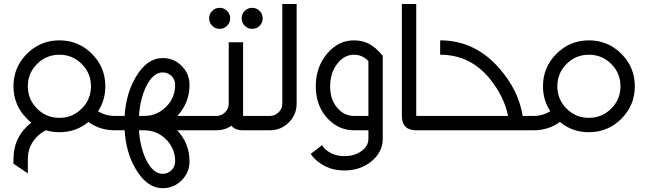

<svg xmlns="http://www.w3.org/2000/svg" viewBox="-20 -665 3309 980"><path d="M283.2 -63.5Q350.1 -63.5 397.2 -110.6Q444.3 -157.7 444.3 -224.6Q444.3 -291.5 397.2 -338.6Q350.1 -385.7 283.2 -385.7Q216.3 -385.7 169.2 -338.6Q122.1 -291.5 122.1 -224.6Q122.1 -157.7 169.2 -110.6Q216.3 -63.5 283.2 -63.5ZM122.1 219.7 48.8 170.9V146.5Q48.8 32.7 139.6 -39.1Q127.9 -48.3 117.7 -59.1Q48.8 -127.4 48.8 -224.6Q48.8 -321.8 117.4 -390.4Q186 -459 283.2 -459Q380.4 -459 449 -390.4Q517.6 -321.8 517.6 -224.6Q517.6 -153.3 480.5 -97.7Q518.6 -73.2 566.4 -73.2V0Q489.7 0 431.2 -42.5Q368.2 9.8 283.2 9.8Q246.6 9.8 214.4 0Q189.9 11.7 169.4 32.2Q122.1 79.6 122.1 146.5Z M810.5 222.2Q836.9 222.2 855.5 203.6Q874 185.1 874 158.7Q874 92.8 827.6 46.4Q781.2 0 715.3 0H689.5Q694.8 84 724.1 146.5Q759.8 222.2 810.5 222.2ZM715.3 -73.2Q781.2 -73.2 827.6 -119.6Q874 -166 874 -231.9Q874 -258.3 855.5 -276.9Q836.9 -295.4 810.5 -295.4Q759.8 -295.4 724.1 -219.7Q694.8 -157.2 689.5 -73.2ZM810.5 295.4Q730 295.4 672.9 198.2Q623 114.3 616.2 0H566.4V-73.2H616.2Q623 -187 672.9 -271.5Q730 -368.7 810.5 -368.7Q867.2 -368.7 907.2 -328.6Q947.3 -288.6 947.3 -231.9Q947.3 -139.6 884.8 -73.2H1005.9V0H884.3Q947.3 66.4 947.3 158.7Q947.3 215.3 907.2 255.4Q867.2 295.4 810.5 295.4Z M1084 -73.2Q1110.4 -73.2 1128.9 -91.8Q1147.5 -110.4 1147.5 -136.7V-449.2H1220.7V-73.2H1357.4V0H1220.7Q1179.2 0 1161.1 -23.4Q1127.4 0 1084 0H1005.9V-73.2ZM1101.1 -517.6Q1079.1 -517.6 1063.2 -533.4Q1047.4 -549.3 1047.4 -571.3Q1047.4 -593.8 1063.2 -609.4Q1079.1 -625 1101.1 -625Q1123.5 -625 1139.2 -609.4Q1154.8 -593.8 1154.8 -571.3Q1154.8 -549.3 1139.2 -533.4Q1123.5 -517.6 1101.1 -517.6ZM1267.1 -517.6Q1245.1 -517.6 1229.2 -533.4Q1213.4 -549.3 1213.4 -571.3Q1213.4 -593.8 1229.2 -609.4Q1245.1 -625 1267.1 -625Q1289.6 -625 1305.2 -609.4Q1320.8 -593.8 1320.8 -571.3Q1320.8 -549.3 1305.2 -533.4Q1289.6 -517.6 1267.1 -517.6Z M1357.4 0V-73.2Q1383.8 -73.2 1402.3 -91.8Q1420.9 -110.4 1420.9 -136.7V-644.5H1494.1V-136.7Q1494.1 -80.1 1454.1 -40Q1414.1 0 1357.4 0Z M1860.4 -73.2V-353.5Q1828.6 -385.7 1787.1 -385.7Q1736.3 -385.7 1700.7 -338.6Q1665 -291.5 1665 -224.6Q1665 -157.7 1700.7 -115.5Q1736.3 -73.2 1787.1 -73.2ZM1738.3 205.1Q1657.2 205.1 1600.1 157.7Q1579.1 140.6 1565.9 120.6L1624 75.7Q1632.8 92.3 1651.9 106Q1687.5 131.8 1738.3 131.8Q1789.1 131.8 1824.7 106.2Q1860.4 80.6 1860.4 43.9V0H1787.1Q1706.1 0 1648.9 -63.7Q1591.8 -127.4 1591.8 -224.6Q1591.8 -321.8 1648.9 -390.4Q1706.1 -459 1787.1 -459Q1826.7 -459 1860.4 -442.9Q1897.9 -424.3 1933.6 -379.9V43.9Q1933.6 110.8 1876.5 158Q1819.3 205.1 1738.3 205.1Z M2177.7 0H2104.5Q2031.2 0 2031.2 -73.2V-644.5H2104.5V-73.2H2177.7Z M2702.6 0H2177.7V-73.2H2573.2Q2553.7 -171.4 2481 -261.7Q2381.3 -385.7 2226.6 -385.7V-459Q2404.8 -459 2529.3 -315.4Q2627 -203.6 2647.9 -73.2H2702.6Z M2985.8 -63.5Q3052.7 -63.5 3099.9 -110.6Q3147 -157.7 3147 -224.6Q3147 -291.5 3099.9 -338.6Q3052.7 -385.7 2985.8 -385.7Q2918.9 -385.7 2871.8 -338.6Q2824.7 -291.5 2824.7 -224.6Q2824.7 -157.7 2871.8 -110.6Q2918.9 -63.5 2985.8 -63.5ZM2985.8 9.8Q2900.9 9.8 2837.9 -42.5Q2779.3 0 2702.6 0V-73.2Q2750.5 -73.2 2788.6 -97.7Q2751.5 -153.3 2751.5 -224.6Q2751.5 -321.8 2820.1 -390.4Q2888.7 -459 2985.8 -459Q3083 -459 3151.6 -390.4Q3220.2 -321.8 3220.2 -224.6Q3220.2 -127.4 3151.6 -58.8Q3083 9.8 2985.8 9.8Z"/></svg>

Font: Catrinity
Style: Regular
Weight: 400
Designer: Alexander Lange
Foundry: High-Logic / Made with FontCreator
Version: Version 2.090;May 20, 2024;FontCreator 15.0.0.2974 64-bit